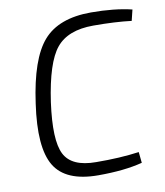

<svg xmlns="http://www.w3.org/2000/svg" viewBox="-81 -769 729 848"><g transform="rotate(-10 283.5 -345.0)"><path d="M485 -58 490 -9Q409 12 292 12Q146 12 96 -71.5Q46 -155 74 -348Q101 -544 170 -623Q239 -702 384 -702Q488 -702 567 -683L555 -634Q482 -643 384 -643Q270 -643 218 -579.5Q166 -516 141 -342Q118 -175 150.5 -111Q183 -47 292 -47Q399 -46 485 -58Z"/></g></svg>

Font: Exo 2.0 Light
Style: Italic
Weight: 300
Italic angle: -8°
Designer: Natanael Gama
Version: Version 1.001;PS 001.001;hotconv 1.0.70;makeotf.lib2.5.58329